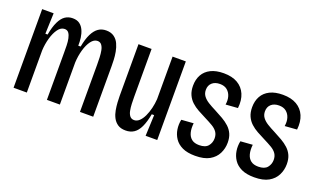

<svg xmlns="http://www.w3.org/2000/svg" viewBox="-63 -870 2003 1212"><g transform="rotate(20 938.0 -264.0)"><path d="M60 0V-358V-528H137L132 -389H147Q157 -443 173 -476.5Q189 -510 211 -525Q233 -540 262 -540Q291 -540 309 -526.5Q327 -513 337 -490.5Q347 -468 350.5 -441.5Q354 -415 353 -389H369Q379 -443 395.5 -476Q412 -509 434.5 -524.5Q457 -540 487 -540Q519 -540 540 -525Q561 -510 572 -486Q583 -462 588 -434.5Q593 -407 594 -382Q595 -357 595 -341V0H506V-317Q506 -340 505 -365Q504 -390 500 -411Q496 -432 486 -445.5Q476 -459 458 -459Q434 -459 415 -433.5Q396 -408 384.5 -367.5Q373 -327 371 -283V0H284V-317Q284 -340 283.5 -365Q283 -390 278.5 -411.5Q274 -433 264.5 -446Q255 -459 237 -459Q212 -459 193 -433Q174 -407 162.5 -366.5Q151 -326 149 -283V0Z M816 12Q783 12 762.5 -2Q742 -16 730.5 -38.5Q719 -61 714.5 -87Q710 -113 708.5 -137.5Q707 -162 707 -181V-528H795V-207Q795 -184 796 -160Q797 -136 801 -115Q805 -94 815.5 -81Q826 -68 844 -68Q863 -68 879 -83Q895 -98 907 -123.5Q919 -149 926.5 -180Q934 -211 936 -242V-528H1025V-205V0H947L953 -141H937Q927 -87 911 -53Q895 -19 871.5 -3.5Q848 12 816 12Z M1283 12Q1230 12 1196.5 -4Q1163 -20 1145 -47Q1127 -74 1122 -106.5Q1117 -139 1124 -172L1205 -178Q1201 -142 1208 -115.5Q1215 -89 1233.5 -74.5Q1252 -60 1284 -60Q1326 -60 1344 -82Q1362 -104 1362 -133Q1362 -158 1350 -175.5Q1338 -193 1315 -206.5Q1292 -220 1260 -236Q1234 -249 1208.5 -263Q1183 -277 1163 -295.5Q1143 -314 1131.5 -339.5Q1120 -365 1120 -400Q1120 -442 1137.5 -473.5Q1155 -505 1190 -522.5Q1225 -540 1277 -540Q1333 -540 1370 -518.5Q1407 -497 1424 -457.5Q1441 -418 1435 -364L1354 -358Q1359 -389 1351.5 -413.5Q1344 -438 1325.5 -453Q1307 -468 1277 -468Q1244 -468 1224.5 -450.5Q1205 -433 1205 -403Q1205 -379 1218 -361.5Q1231 -344 1253.5 -330Q1276 -316 1306 -301Q1335 -286 1361 -271Q1387 -256 1407 -237.5Q1427 -219 1438 -194.5Q1449 -170 1449 -136Q1449 -97 1432 -63Q1415 -29 1379 -8.5Q1343 12 1283 12Z M1680 12Q1627 12 1593.5 -4Q1560 -20 1542 -47Q1524 -74 1519 -106.5Q1514 -139 1521 -172L1602 -178Q1598 -142 1605 -115.5Q1612 -89 1630.5 -74.5Q1649 -60 1681 -60Q1723 -60 1741 -82Q1759 -104 1759 -133Q1759 -158 1747 -175.5Q1735 -193 1712 -206.5Q1689 -220 1657 -236Q1631 -249 1605.5 -263Q1580 -277 1560 -295.5Q1540 -314 1528.5 -339.5Q1517 -365 1517 -400Q1517 -442 1534.5 -473.5Q1552 -505 1587 -522.5Q1622 -540 1674 -540Q1730 -540 1767 -518.5Q1804 -497 1821 -457.5Q1838 -418 1832 -364L1751 -358Q1756 -389 1748.5 -413.5Q1741 -438 1722.5 -453Q1704 -468 1674 -468Q1641 -468 1621.5 -450.5Q1602 -433 1602 -403Q1602 -379 1615 -361.5Q1628 -344 1650.5 -330Q1673 -316 1703 -301Q1732 -286 1758 -271Q1784 -256 1804 -237.5Q1824 -219 1835 -194.5Q1846 -170 1846 -136Q1846 -97 1829 -63Q1812 -29 1776 -8.5Q1740 12 1680 12Z"/></g></svg>

Font: Bricolage Grotesque Condensed
Style: Regular
Weight: 400
Width: 3
Designer: Mathieu Triay
Foundry: Atelier Triay
Version: Version 1.000;gftools[0.9.30]